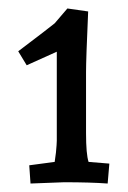

<svg xmlns="http://www.w3.org/2000/svg" viewBox="-20 -880 302 453"><path d="M114 -548V-758L43 -726L23 -759Q97 -815 109 -825L139 -860L188 -853Q183 -740 183 -710V-566Q183 -516 189 -498L238 -494L234 -447Q193 -450 131 -450L52 -447L49 -490L109 -498L112 -520Q114 -541 114 -548Z"/></svg>

Font: Andada SC
Style: Regular
Weight: 400
Designer: Carolina Giovagnoli
Foundry: Carolina Giovagnoli
Version: Version 1.003